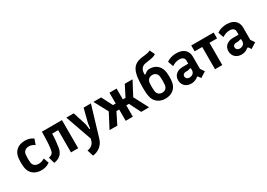

<svg xmlns="http://www.w3.org/2000/svg" viewBox="8 -1773 4171 2998"><g transform="rotate(-30 2093.5 -274.5)"><path d="M273 12C328 12 377 -2 424 -36L390 -130C352 -106 318 -97 280 -97C220 -97 182 -135 178 -183C173 -234 174 -273 178 -323C182 -372 220 -411 280 -411C324 -411 354 -398 386 -375L421 -472C383 -502 334 -519 271 -519C143 -519 69 -445 55 -344C51 -311 49 -282 49 -254C49 -226 51 -197 55 -164C68 -63 143 12 273 12Z M467 -100 499 11C592 -2 659 -51 677 -159C687 -221 696 -300 699 -401H807V0H937V-507H575C573 -339 568 -241 552 -171C542 -129 510 -108 467 -100Z M1045 104 1080 216C1185 205 1267 139 1297 34L1459 -507H1327L1264 -260L1253 -178C1251 -166 1238 -166 1237 -178L1227 -260L1149 -507H1015L1182 -33L1171 5C1156 57 1115 94 1045 104Z M1502 0H1642L1744 -204H1793V0H1922V-204H1970L2072 0H2215L2079 -260L2210 -508H2070L1970 -312H1922V-507H1793V-312H1744L1644 -508H1504L1638 -260Z M2507 12C2633 12 2707 -61 2723 -163C2727 -195 2729 -223 2729 -251C2729 -281 2727 -310 2723 -343C2710 -430 2649 -518 2521 -518C2504 -518 2487 -514 2470 -508L2426 -476C2417 -470 2410 -476 2410 -487C2413 -557 2434 -610 2512 -624C2536 -629 2553 -631 2585 -635C2636 -642 2675 -650 2709 -675L2665 -765C2636 -747 2606 -742 2578 -739C2556 -736 2537 -735 2508 -731C2327 -705 2283 -596 2283 -301C2283 -234 2288 -189 2298 -145C2315 -60 2391 12 2507 12ZM2509 -94C2451 -94 2419 -133 2414 -181C2409 -233 2409 -273 2413 -326C2417 -373 2451 -413 2509 -413C2567 -413 2599 -373 2603 -326C2608 -272 2608 -233 2603 -180C2598 -134 2567 -94 2509 -94Z M3117 -34 3150 12 3251 -52 3203 -122V-342C3203 -445 3138 -519 3001 -519C2935 -519 2875 -502 2827 -467L2862 -369C2902 -395 2945 -412 2994 -412C3055 -412 3085 -385 3085 -339V-284H2989C2891 -284 2818 -233 2818 -139C2818 -53 2878 10 2975 10C3030 10 3066 -11 3098 -35C3105 -41 3111 -41 3117 -34ZM2995 -86C2957 -86 2931 -110 2931 -143C2931 -175 2955 -194 2993 -194H3024L3067 -205C3077 -209 3085 -204 3085 -194V-167C3085 -122 3051 -86 2995 -86Z M3404 0H3535V-401H3672V-507H3268V-401H3404Z M4024 -34 4057 12 4158 -52 4110 -122V-342C4110 -445 4045 -519 3908 -519C3842 -519 3782 -502 3734 -467L3769 -369C3809 -395 3852 -412 3901 -412C3962 -412 3992 -385 3992 -339V-284H3896C3798 -284 3725 -233 3725 -139C3725 -53 3785 10 3882 10C3937 10 3973 -11 4005 -35C4012 -41 4018 -41 4024 -34ZM3902 -86C3864 -86 3838 -110 3838 -143C3838 -175 3862 -194 3900 -194H3931L3974 -205C3984 -209 3992 -204 3992 -194V-167C3992 -122 3958 -86 3902 -86Z"/></g></svg>

Font: Finlandica SemiBold
Style: Regular
Weight: 600
Designer: Niklas Ekholm, Juho Hiilivirta, Jaakko Suomalainen
Foundry: Helsinki Type Studio
Version: Version 2.000;Glyphs 3.2 (3202)